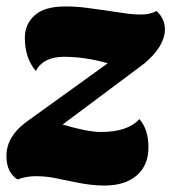

<svg xmlns="http://www.w3.org/2000/svg" viewBox="-26 -555 550 595"><path d="M28 1Q13 -8 3.5 -26Q-6 -44 -6 -72Q-6 -131 54 -176L308 -359Q237 -379 172.5 -379Q108 -379 85 -335Q51 -375 51 -438Q51 -480 81.5 -507.5Q112 -535 176 -535Q212 -535 244.5 -530.5Q277 -526 306 -522L360 -514Q386 -510 412.5 -510Q439 -510 459 -521Q485 -497 485 -464Q485 -412 421 -358L168 -169Q246 -146 286 -146Q370 -146 406 -186Q434 -154 434 -98.5Q434 -43 398 -11.5Q362 20 297 20Q257 20 209.5 10Q162 0 137.5 -4.5Q113 -9 84.5 -9Q56 -9 28 1Z"/></svg>

Font: Sansita One
Style: Regular
Weight: 400
Designer: Pablo Cosgaya
Foundry: Omnibus-Type
Version: Version 1.001